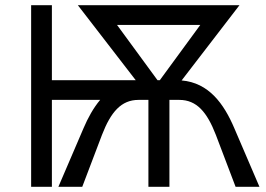

<svg xmlns="http://www.w3.org/2000/svg" viewBox="-20 -720 1027 740"><path d="M100 0H180V-335H366C340 -304 319 -266 302 -226L205 0H297L373 -200C407 -288 447 -335 514 -335H552V0H633V-335H671C738 -335 778 -288 812 -200L888 0H980L883 -226C843 -320 785 -401 680 -410L903 -700H280L503 -411H180V-700H100ZM587 -411 431 -624H752L596 -411Z"/></svg>

Font: Fixel Text Regular
Style: Regular
Weight: 400
Width: 4
Designer: AlfaBravo + MacPaw
Foundry: Kyrylo Tkachov, Marchela Mozhyna, Serhii Makarenko, Maria Weinstein, Zakhar Kryvoshyya
Version: Version 1.211